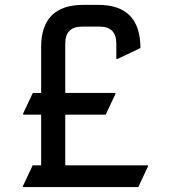

<svg xmlns="http://www.w3.org/2000/svg" viewBox="-20 -757 692 777"><path d="M73.2 0V-4.9L112.3 -87.9H146.5V-293H73.7V-297.9L112.8 -380.9H146.5V-566.4Q146.5 -737.3 317.4 -737.3H377.4Q548.3 -737.3 548.3 -562.5L455.6 -518.6H450.7V-581.1Q450.7 -649.4 382.3 -649.4H312.5Q244.1 -649.4 244.1 -581.1V-380.9H446.8V-376L407.7 -293H244.1V-87.9H578.6V-83L539.6 0Z"/></svg>

Font: Nova Square
Style: Book
Weight: 400
Designer: Wojciech Kalinowski "wmk69" (wmk69@o2.pl)
Foundry: Wojciech Kalinowski "wmk69" (wmk69@o2.pl)
Version: Version 3.1.0; 2021-05-23